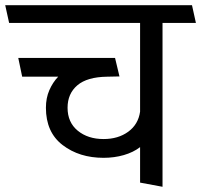

<svg xmlns="http://www.w3.org/2000/svg" viewBox="-31 -700 771 736"><path d="M506 0V-136Q480 -116 443.5 -105.5Q407 -95 366 -95Q273 -95 209 -144Q145 -193 145 -287Q145 -324 158 -354Q171 -384 192 -406H54L39 -478H410L427 -407L380 -406Q303 -405 265.5 -373Q228 -341 228 -287Q228 -231 267 -199Q306 -167 366 -167Q422 -167 460.5 -195Q499 -223 506 -272V-612H4L-11 -680H705L720 -612H592V16Z"/></svg>

Font: Palanquin
Style: Regular
Weight: 400
Designer: Pria Ravichandran
Version: Version 1.0.4